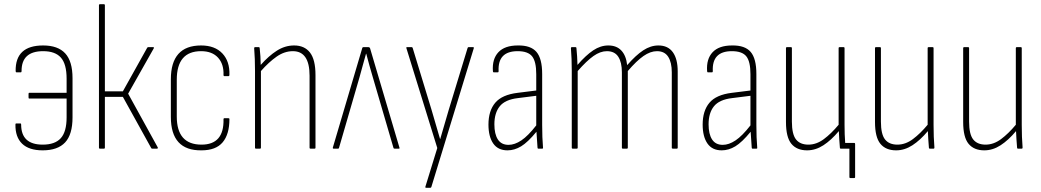

<svg xmlns="http://www.w3.org/2000/svg" viewBox="-20 -703 4922 908"><path d="M182 8Q117 8 84.5 -23.5Q52 -55 53 -114Q53 -119 56 -119H77Q80 -119 80 -114Q80 -19 182 -19Q240 -19 267.5 -49.5Q295 -80 295 -148V-237H118Q115 -237 115 -242V-259Q115 -264 118 -264H295V-331Q295 -400 268 -430.5Q241 -461 184 -461Q81 -461 82 -366Q82 -361 78 -361H58Q54 -361 54 -367Q52 -488 184 -488Q254 -488 288.5 -450.5Q323 -413 323 -333V-148Q323 -67 288 -29.5Q253 8 182 8Z M726 -6Q728 0 722 0H700Q696 0 695 -3L561 -245H476V-4Q476 0 472 0H452Q448 0 448 -4V-679Q448 -683 452 -683H472Q476 -683 476 -679V-271H561L676 -477Q678 -480 681 -480H704Q710 -480 707 -474L586 -260Z M933 8Q788 10 788 -150V-328Q788 -488 931 -488Q996 -488 1031.5 -450.5Q1067 -413 1065 -349Q1065 -343 1061 -343H1041Q1037 -343 1037 -348Q1039 -400 1011 -430.5Q983 -461 931 -461Q816 -461 816 -326V-152Q816 -19 933 -19Q1040 -19 1037 -139Q1037 -144 1041 -144H1060Q1065 -144 1065 -140Q1065 -68 1033 -30Q1001 8 933 8Z M1190 0Q1186 0 1186 -4V-368Q1186 -396 1185 -423.5Q1184 -451 1182 -475Q1182 -480 1186 -480H1204Q1208 -480 1208 -476Q1210 -459 1211.5 -437Q1213 -415 1213 -396Q1251 -439 1289.5 -463.5Q1328 -488 1371 -488Q1420 -488 1446 -454.5Q1472 -421 1472 -348V-4Q1472 0 1468 0H1448Q1444 0 1444 -4V-345Q1444 -461 1365 -461Q1325 -461 1288 -435Q1251 -409 1214 -367V-4Q1214 0 1210 0Z M1558 0Q1553 0 1554 -5L1693 -475Q1694 -480 1699 -480H1723Q1728 -480 1730 -475L1869 -5Q1871 0 1866 0H1846Q1842 0 1841 -3L1743 -338Q1735 -365 1727 -393.5Q1719 -422 1712 -449H1711Q1703 -422 1695.5 -393.5Q1688 -365 1680 -337L1583 -3Q1582 0 1579 0Z M1995 185Q1990 185 1992 179L2048 -3L1902 -475Q1900 -480 1905 -480H1927Q1931 -480 1932 -475L2021 -183Q2031 -149 2041 -114.5Q2051 -80 2061 -46H2062Q2072 -80 2082 -114.5Q2092 -149 2102 -183L2191 -475Q2192 -480 2196 -480H2217Q2223 -480 2220 -473L2020 181Q2019 185 2015 185Z M2380 8Q2335 8 2312.5 -24.5Q2290 -57 2290 -114Q2290 -179 2322 -217Q2354 -255 2428 -264L2516 -275V-352Q2516 -412 2496.5 -436.5Q2477 -461 2428 -461Q2333 -461 2338 -366Q2338 -361 2334 -361H2315Q2311 -361 2311 -367Q2307 -424 2337 -456Q2367 -488 2429 -488Q2490 -489 2517 -457.5Q2544 -426 2544 -353V-112Q2544 -82 2545 -55Q2546 -28 2548 -5Q2549 0 2544 0H2526Q2522 0 2522 -5Q2519 -44 2517 -80Q2476 -30 2444.5 -11Q2413 8 2380 8ZM2318 -115Q2318 -69 2334.5 -43.5Q2351 -18 2385 -18Q2414 -18 2445.5 -39Q2477 -60 2516 -110V-250L2429 -239Q2369 -232 2343.5 -200.5Q2318 -169 2318 -115Z M2688 0Q2684 0 2684 -4V-368Q2684 -426 2680 -475Q2680 -480 2684 -480H2702Q2706 -480 2706 -476Q2710 -437 2711 -396Q2751 -442 2785.5 -465Q2820 -488 2857 -488Q2896 -488 2918.5 -464Q2941 -440 2946 -395Q2987 -442 3022 -465Q3057 -488 3094 -488Q3139 -488 3162 -456Q3185 -424 3185 -365V-4Q3185 0 3181 0H3162Q3157 0 3157 -4V-361Q3157 -408 3140 -434.5Q3123 -461 3087 -461Q3056 -461 3023 -438Q2990 -415 2949 -367V-4Q2949 0 2945 0H2925Q2921 0 2921 -4V-361Q2921 -408 2904 -434.5Q2887 -461 2850 -461Q2819 -461 2786.5 -438Q2754 -415 2712 -367V-4Q2712 0 2708 0Z M3393 8Q3348 8 3325.5 -24.5Q3303 -57 3303 -114Q3303 -179 3335 -217Q3367 -255 3441 -264L3529 -275V-352Q3529 -412 3509.5 -436.5Q3490 -461 3441 -461Q3346 -461 3351 -366Q3351 -361 3347 -361H3328Q3324 -361 3324 -367Q3320 -424 3350 -456Q3380 -488 3442 -488Q3503 -489 3530 -457.5Q3557 -426 3557 -353V-112Q3557 -82 3558 -55Q3559 -28 3561 -5Q3562 0 3557 0H3539Q3535 0 3535 -5Q3532 -44 3530 -80Q3489 -30 3457.5 -11Q3426 8 3393 8ZM3331 -115Q3331 -69 3347.5 -43.5Q3364 -18 3398 -18Q3427 -18 3458.5 -39Q3490 -60 3529 -110V-250L3442 -239Q3382 -232 3356.5 -200.5Q3331 -169 3331 -115Z M3797 8Q3748 8 3722.5 -23Q3697 -54 3697 -126V-476Q3697 -480 3701 -480H3721Q3725 -480 3725 -476V-128Q3725 -68 3744.5 -43.5Q3764 -19 3803 -19Q3841 -19 3876 -45Q3911 -71 3946 -113V-476Q3946 -480 3950 -480H3970Q3974 -480 3974 -476V-112Q3974 -67 3977 -27H4020Q4024 -27 4024 -22V135Q4024 139 4020 139H4001Q3997 139 3997 135V0H3956Q3952 0 3952 -4Q3950 -24 3949 -44.5Q3948 -65 3947 -83Q3911 -40 3874 -16Q3837 8 3797 8Z M4218 8Q4169 8 4143.5 -23Q4118 -54 4118 -126V-476Q4118 -480 4122 -480H4142Q4146 -480 4146 -476V-128Q4146 -68 4165.5 -43.5Q4185 -19 4224 -19Q4262 -19 4297 -45Q4332 -71 4367 -113V-476Q4367 -480 4371 -480H4391Q4395 -480 4395 -476V-112Q4395 -54 4399 -5Q4399 0 4395 0H4377Q4373 0 4373 -4Q4371 -24 4370 -44.5Q4369 -65 4368 -83Q4332 -40 4295 -16Q4258 8 4218 8Z M4635 8Q4586 8 4560.5 -23Q4535 -54 4535 -126V-476Q4535 -480 4539 -480H4559Q4563 -480 4563 -476V-128Q4563 -68 4582.5 -43.5Q4602 -19 4641 -19Q4679 -19 4714 -45Q4749 -71 4784 -113V-476Q4784 -480 4788 -480H4808Q4812 -480 4812 -476V-112Q4812 -54 4816 -5Q4816 0 4812 0H4794Q4790 0 4790 -4Q4788 -24 4787 -44.5Q4786 -65 4785 -83Q4749 -40 4712 -16Q4675 8 4635 8Z"/></svg>

Font: Sofia Sans Cond ExtraLight
Style: Regular
Weight: 200
Width: 3
Designer: Botio Nikoltchev, Ani Petrova
Foundry: lettersoup
Version: Version 4.100; ttfautohint (v1.8.3)